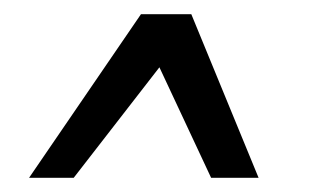

<svg xmlns="http://www.w3.org/2000/svg" viewBox="-20 -480 438 271"><path d="M84 -229H21L179 -460H250L345 -229H278L205 -385Z"/></svg>

Font: Genos
Style: Bold Italic
Weight: 700
Italic angle: -8°
Version: Version 1.010